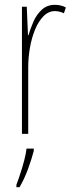

<svg xmlns="http://www.w3.org/2000/svg" viewBox="-20 -555 302 796"><path d="M208 -535Q218 -535 230.5 -532.5Q243 -530 253 -524L245 -500Q239 -503 229 -506Q219 -509 208 -509Q181 -509 160 -487.5Q139 -466 125 -431.5Q111 -397 104 -356.5Q97 -316 97 -277V0H71V-527H91L96 -409H98Q106 -436 118.5 -465Q131 -494 153 -514.5Q175 -535 208 -535ZM120 71Q111 105 96 146Q81 187 61 221H48V211Q55 193 64 165.5Q73 138 80.5 109.5Q88 81 90 61H120Z"/></svg>

Font: Noto Sans Lao ExtraCondensed Thin
Style: Regular
Weight: 100
Width: 2
Designer: Monotype Design Team
Foundry: Monotype Imaging Inc.
Version: Version 2.003; ttfautohint (v1.8.4.7-5d5b)